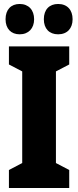

<svg xmlns="http://www.w3.org/2000/svg" viewBox="-20 -948 394 968"><path d="M8 -851C8 -803 36 -775 79 -775C124 -775 152 -805 152 -851C152 -898 124 -928 79 -928C36 -928 8 -900 8 -851ZM201 -851C201 -804 228 -775 273 -775C319 -775 346 -805 346 -851C346 -898 319 -928 273 -928C229 -928 201 -900 201 -851ZM329 0V-91L262 -126V-588L329 -623V-714H25V-623L92 -588V-126L25 -91V0Z"/></svg>

Font: Noto Sans Arabic ExtCond Blk
Style: Regular
Weight: 900
Width: 2
Designer: Monotype Design Team, Nadine Chahine, Nizar Qandah and Khaled Hosny
Foundry: Monotype Imaging Inc.
Version: Version 2.012